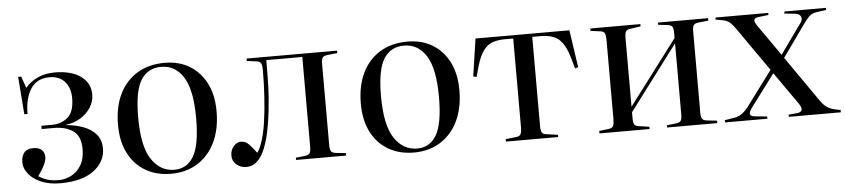

<svg xmlns="http://www.w3.org/2000/svg" viewBox="-38 -724 4117 935"><g transform="rotate(-5 2021.0 -256.5)"><path d="M225 13Q172 13 132.5 -4Q93 -21 71.5 -48Q50 -75 50 -104Q50 -134 64 -151.5Q78 -169 108 -169Q136 -169 150 -156Q164 -143 164 -120Q164 -105 152.5 -81Q141 -57 121 -31Q141 -18 163.5 -10.5Q186 -3 220 -3Q250 -3 279.5 -17.5Q309 -32 328.5 -63.5Q348 -95 348 -144Q348 -207 311.5 -232.5Q275 -258 218 -258H158V-274H211Q255 -274 287 -301Q319 -328 319 -395Q319 -446 292 -476Q265 -506 217 -506Q155 -506 125 -458.5Q95 -411 96 -337H80L66 -521H81L101 -464Q123 -492 160 -509.5Q197 -527 245 -527Q325 -527 371.5 -494Q418 -461 418 -404Q418 -370 399 -340.5Q380 -311 348.5 -292Q317 -273 277 -268V-267Q324 -263 362.5 -248.5Q401 -234 424 -207Q447 -180 447 -138Q447 -73 389.5 -30Q332 13 225 13Z M768 14Q696 14 642.5 -17.5Q589 -49 559.5 -107Q530 -165 530 -245Q530 -333 561 -396Q592 -459 648.5 -493Q705 -527 782 -527Q852 -527 904 -495.5Q956 -464 985 -406.5Q1014 -349 1014 -270Q1014 -183 983.5 -119.5Q953 -56 897.5 -21Q842 14 768 14ZM785 -4Q847 -4 879.5 -59.5Q912 -115 912 -245Q912 -383 872.5 -446Q833 -509 763 -509Q699 -509 665 -456Q631 -403 631 -274Q631 -132 673.5 -68Q716 -4 785 -4Z M1135 13Q1107 13 1087 -4.5Q1067 -22 1067 -48Q1067 -75 1083 -93.5Q1099 -112 1119 -112Q1142 -112 1159.5 -93Q1177 -74 1194 -51Q1208 -72 1216 -96Q1231 -138 1239.5 -197Q1248 -256 1252 -321.5Q1256 -387 1256 -447Q1256 -473 1251 -483Q1246 -493 1230 -495L1182 -501V-513H1624V-501L1577 -496Q1558 -494 1552 -486Q1546 -478 1546 -455V-58Q1546 -36 1552 -27.5Q1558 -19 1577 -17L1624 -12V0H1379V-11L1423 -16Q1442 -18 1447.5 -27Q1453 -36 1453 -58V-497H1277Q1277 -434 1275.5 -374Q1274 -314 1266 -246Q1261 -199 1251.5 -153Q1242 -107 1227.5 -69.5Q1213 -32 1190 -9.5Q1167 13 1135 13Z M1955 14Q1883 14 1829.5 -17.5Q1776 -49 1746.5 -107Q1717 -165 1717 -245Q1717 -333 1748 -396Q1779 -459 1835.5 -493Q1892 -527 1969 -527Q2039 -527 2091 -495.5Q2143 -464 2172 -406.5Q2201 -349 2201 -270Q2201 -183 2170.5 -119.5Q2140 -56 2084.5 -21Q2029 14 1955 14ZM1972 -4Q2034 -4 2066.5 -59.5Q2099 -115 2099 -245Q2099 -383 2059.5 -446Q2020 -509 1950 -509Q1886 -509 1852 -456Q1818 -403 1818 -274Q1818 -132 1860.5 -68Q1903 -4 1972 -4Z M2405 0V-12L2458 -18Q2474 -20 2479 -30Q2484 -40 2484 -66V-497H2444Q2379 -497 2350 -467Q2321 -437 2305 -380L2290 -326L2274 -330L2301 -513H2760L2787 -330L2771 -326L2756 -380Q2740 -437 2711 -467Q2682 -497 2615 -497H2577V-62Q2577 -39 2582 -30Q2587 -21 2602 -19L2660 -11V0Z M2862 0V-12L2910 -18Q2926 -20 2931 -30Q2936 -40 2936 -66V-447Q2936 -473 2931 -483Q2926 -493 2910 -495L2862 -501V-513H3107V-502L3054 -494Q3039 -492 3034 -483Q3029 -474 3029 -451V-116L3267 -431V-455Q3267 -478 3261.5 -486.5Q3256 -495 3237 -497L3193 -502V-513H3438V-501L3391 -496Q3372 -494 3366 -486Q3360 -478 3360 -455V-58Q3360 -36 3366 -27.5Q3372 -19 3391 -17L3438 -12V0H3193V-11L3237 -16Q3256 -18 3261.5 -27Q3267 -36 3267 -58V-405L3029 -89V-62Q3029 -39 3034 -30Q3039 -21 3054 -19L3107 -11V0Z M3476 0V-11L3525 -19Q3542 -22 3557 -31.5Q3572 -41 3591 -64L3719 -236L3573 -445Q3559 -466 3544.5 -479.5Q3530 -493 3507 -497L3473 -503L3475 -513H3732V-503L3682 -497Q3666 -495 3662 -486Q3658 -477 3675 -453L3779 -304L3885 -452Q3896 -468 3889.5 -482Q3883 -496 3858 -498L3809 -503L3812 -513H4014V-503L3966 -496Q3947 -493 3935 -483.5Q3923 -474 3904 -448L3790 -288L3943 -68Q3961 -42 3978 -31.5Q3995 -21 4014 -17L4042 -11V0H3788V-11L3825 -14Q3872 -17 3841 -61L3731 -218L3612 -59Q3584 -21 3622 -17L3683 -11V0Z"/></g></svg>

Font: Literata 72pt
Style: Regular
Weight: 400
Designer: Latin by Veronika Burian and Jose Scaglione. Greek by Irene Vlachou. Cyrillic by Vera Evstafieva.
Foundry: TypeTogether
Version: Version 3.002